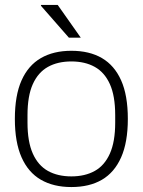

<svg xmlns="http://www.w3.org/2000/svg" viewBox="-20 -743 576 775"><path d="M268 12Q196 12 145 -17.5Q94 -47 67 -108Q40 -169 40 -263Q40 -358 67 -418.5Q94 -479 145 -508.5Q196 -538 268 -538Q341 -538 391.5 -508.5Q442 -479 469 -418.5Q496 -358 496 -263Q496 -169 469 -108Q442 -47 391.5 -17.5Q341 12 268 12ZM268 -31Q323 -31 362.5 -53Q402 -75 423.5 -123Q445 -171 445 -248V-278Q445 -356 423.5 -403.5Q402 -451 362.5 -473Q323 -495 268 -495Q213 -495 173.5 -473Q134 -451 112.5 -403.5Q91 -356 91 -278V-248Q91 -171 112.5 -123Q134 -75 173.5 -53Q213 -31 268 -31ZM306 -591H258L145 -720L146 -723H213Z"/></svg>

Font: Archivo Thin
Style: Regular
Weight: 250
Designer: Hector Gatti
Foundry: Omnibus-Type
Version: Version 2.001